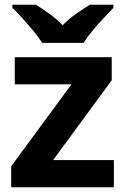

<svg xmlns="http://www.w3.org/2000/svg" viewBox="-20 -786 528 806"><path d="M458 0H27V-88L280 -432H42V-546H449V-449L203 -114H458ZM157 -606Q143 -629 120.5 -656Q98 -683 74.5 -709Q51 -735 32 -753V-766H131Q157 -750 187 -728.5Q217 -707 243 -680Q269 -707 300 -728.5Q331 -750 357 -766H456V-753Q438 -735 414 -709Q390 -683 367.5 -656Q345 -629 331 -606Z"/></svg>

Font: Noto Sans Tangsa
Style: Bold
Weight: 700
Version: Version 1.504